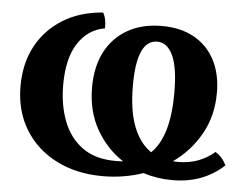

<svg xmlns="http://www.w3.org/2000/svg" viewBox="-50 -745 1045 815"><g transform="rotate(5 472.5 -337.0)"><path d="M416 9Q303 9 217 -35Q131 -79 83 -158Q35 -237 35 -342Q35 -439 75 -513Q115 -587 187.5 -631.5Q260 -676 357 -683Q372 -659 371 -617Q300 -605 257.5 -541Q215 -477 215 -362Q215 -278 241 -209.5Q267 -141 322 -100.5Q377 -60 466 -60Q482 -60 497 -61Q426 -107 382 -184Q338 -261 338 -363Q338 -451 371 -514.5Q404 -578 465.5 -613Q527 -648 611 -648Q691 -648 748.5 -616Q806 -584 837 -525Q868 -466 868 -385Q868 -287 824 -209Q780 -131 707 -80Q718 -79 728 -79Q776 -79 814.5 -93.5Q853 -108 884 -135Q914 -117 931 -82Q888 -42 833.5 -21Q779 0 711 0Q647 0 587 -19Q505 9 416 9ZM510 -386Q510 -279 536.5 -211Q563 -143 612 -110Q688 -183 688 -369Q688 -477 664 -528.5Q640 -580 597 -580Q510 -580 510 -386Z"/></g></svg>

Font: Vollkorn ExtraBold
Style: Regular
Weight: 800
Designer: Friedrich Althausen
Foundry: Friedrich Althausen
Version: Version 5.000; ttfautohint (v1.8.3)